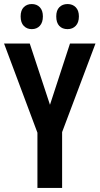

<svg xmlns="http://www.w3.org/2000/svg" viewBox="-20 -929 492 949"><path d="M227 -411 326 -714H452L287 -276V0H165V-273L0 -714H127ZM82 -848Q82 -878 97.5 -893.5Q113 -909 137 -909Q162 -909 177 -893Q192 -877 192 -848Q192 -818 177 -801.5Q162 -785 137 -785Q113 -785 97.5 -801Q82 -817 82 -848ZM258 -848Q258 -878 273.5 -893.5Q289 -909 314 -909Q339 -909 354.5 -893Q370 -877 370 -848Q370 -818 354.5 -801.5Q339 -785 314 -785Q288 -785 273 -801Q258 -817 258 -848Z"/></svg>

Font: Noto Sans Bengali ExtraCondensed SemiBold
Style: Regular
Weight: 600
Width: 2
Designer: Joana Ranito - Universal Thirst; Jelle Bosma - Monotype Design Team
Foundry: Universal Thirst ehf.
Version: Version 3.000; ttfautohint (v1.8.4.7-5d5b)